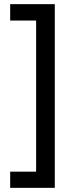

<svg xmlns="http://www.w3.org/2000/svg" viewBox="-20 -743 350 925"><path d="M29 84H154V-644H29V-723H244V162H29Z"/></svg>

Font: Noto Sans Lao Looped ExtraCondensed Medium
Style: Regular
Weight: 500
Width: 2
Designer: Mark Frömberg, Ben Mitchell
Foundry: The Fontpad Ltd
Version: Version 1.002; ttfautohint (v1.8.4.7-5d5b)